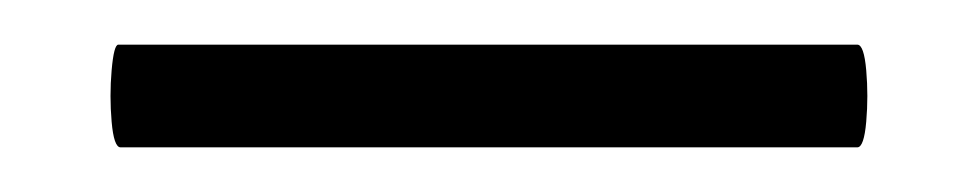

<svg xmlns="http://www.w3.org/2000/svg" viewBox="-20 13 438 86"><path d="M34 79Q31 79 30 67.5Q29 56 30 44.5Q31 33 33 33H364Q367 33 368 44.5Q369 56 368 67.5Q367 79 364 79Z"/></svg>

Font: Cormorant SemiBold
Style: Regular
Weight: 600
Designer: Christian Thalmann (Catharsis Fonts)
Foundry: Catharsis Fonts
Version: Version 4.000